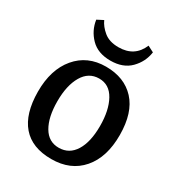

<svg xmlns="http://www.w3.org/2000/svg" viewBox="-173 -819 874 945"><g transform="rotate(30 264.5 -346.5)"><path d="M270 -627Q361 -627 395 -708L430 -690Q422 -633 381 -591.5Q340 -550 268.5 -550Q197 -550 156.5 -591.5Q116 -633 108 -690L143 -708Q156 -678 187 -652.5Q218 -627 270 -627ZM265.5 -446.5Q207 -446 175 -391.5Q143 -337 143 -247Q143 -157 174 -104Q205 -51 263.5 -51.5Q322 -52 354 -103.5Q386 -155 386 -245Q386 -335 355 -391Q324 -447 265.5 -446.5ZM36.5 -240Q36 -365 98.5 -439.5Q161 -514 266 -514Q371 -514 431.5 -448.5Q492 -383 492.5 -256.5Q493 -130 430.5 -57.5Q368 15 258.5 15Q149 15 93 -50Q37 -115 36.5 -240Z"/></g></svg>

Font: Karma SemiBold
Style: Regular
Weight: 600
Designer: Joana Correia
Foundry: Indian Type Foundry
Version: Version 1.202;PS 1.0;hotconv 1.0.78;makeotf.lib2.5.61930; tt